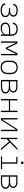

<svg xmlns="http://www.w3.org/2000/svg" viewBox="2622 -3370 755 6040"><g transform="rotate(90 3000.0 -349.5)"><path d="M303 8Q279 8 255 6Q231 4 207.5 -2Q184 -8 162 -19Q140 -30 122.5 -46.5Q105 -63 95 -85.5Q85 -108 85 -132Q85 -133 85 -133.5Q85 -134 85 -134H128Q128 -134 128 -133.5Q128 -133 128 -133Q128 -114 137 -97Q146 -80 160.5 -68Q175 -56 192.5 -49Q210 -42 228 -37.5Q246 -33 265 -31.5Q284 -30 303 -30Q322 -30 341.5 -32Q361 -34 379.5 -38.5Q398 -43 416 -51Q434 -59 448.5 -71.5Q463 -84 470.5 -102.5Q478 -121 478 -140Q478 -160 470.5 -178.5Q463 -197 448.5 -210Q434 -223 415.5 -231Q397 -239 378 -243.5Q359 -248 339.5 -249.5Q320 -251 300 -251H239V-290H300Q318 -290 336 -291Q354 -292 371 -296.5Q388 -301 404.5 -308Q421 -315 434.5 -327Q448 -339 455 -356Q462 -373 462 -390Q462 -408 455 -424.5Q448 -441 435 -452.5Q422 -464 406 -471.5Q390 -479 372.5 -483Q355 -487 337.5 -488.5Q320 -490 303 -490Q286 -490 268.5 -488.5Q251 -487 234 -482.5Q217 -478 201 -471Q185 -464 172 -452.5Q159 -441 151.5 -424.5Q144 -408 144 -391Q144 -390 144 -389.5Q144 -389 144 -388H101Q101 -389 101 -390.5Q101 -392 101 -393Q101 -415 110 -436.5Q119 -458 135 -474Q151 -490 171 -501Q191 -512 213 -518Q235 -524 257.5 -526Q280 -528 303 -528Q326 -528 348.5 -526Q371 -524 393.5 -518Q416 -512 436.5 -501.5Q457 -491 473 -474.5Q489 -458 497 -436Q505 -414 505 -391Q505 -370 498 -349.5Q491 -329 477 -313.5Q463 -298 444 -287.5Q425 -277 405 -271Q428 -265 449.5 -254Q471 -243 488 -226Q505 -209 513 -186Q521 -163 521 -139Q521 -115 512 -91Q503 -67 486 -49.5Q469 -32 446.5 -20.5Q424 -9 400.5 -3Q377 3 352 5.5Q327 8 303 8Z M863 8Q841 8 819.5 5.5Q798 3 777.5 -4.5Q757 -12 739.5 -25Q722 -38 710 -56Q698 -74 692.5 -95Q687 -116 687 -138Q687 -164 696 -189.5Q705 -215 724 -233Q743 -251 767 -262.5Q791 -274 816.5 -281Q842 -288 868 -290Q894 -292 920 -292H1062V-340Q1062 -361 1058 -382Q1054 -403 1043 -421Q1032 -439 1016 -453Q1000 -467 980.5 -475Q961 -483 940 -486.5Q919 -490 898 -490Q880 -490 861.5 -488Q843 -486 825.5 -481Q808 -476 791.5 -467Q775 -458 762.5 -444.5Q750 -431 743 -413.5Q736 -396 736 -378H693Q693 -402 701.5 -424.5Q710 -447 725.5 -465Q741 -483 761.5 -495.5Q782 -508 804.5 -515.5Q827 -523 850.5 -525.5Q874 -528 898 -528Q925 -528 951 -524Q977 -520 1001.5 -509.5Q1026 -499 1046.5 -481.5Q1067 -464 1080.5 -441.5Q1094 -419 1099.5 -392.5Q1105 -366 1105 -340V0H1062V-101Q1050 -73 1028.5 -51Q1007 -29 980 -16Q953 -3 923 2.5Q893 8 863 8ZM875 -30Q898 -30 921.5 -33.5Q945 -37 966.5 -45.5Q988 -54 1007 -68Q1026 -82 1038.5 -101Q1051 -120 1056.5 -143Q1062 -166 1062 -189V-254H920Q900 -254 879.5 -252.5Q859 -251 838.5 -246.5Q818 -242 798.5 -234.5Q779 -227 763 -214Q747 -201 738.5 -182Q730 -163 730 -142Q730 -116 742 -92.5Q754 -69 775.5 -54.5Q797 -40 823 -35Q849 -30 875 -30Z M1281 0V-520H1344L1500 -200L1656 -520H1719V0H1677V-476L1521 -156H1479L1323 -476V0Z M2100 8Q2071 8 2042.5 3Q2014 -2 1988 -15.5Q1962 -29 1942 -50.5Q1922 -72 1909.5 -98Q1897 -124 1892 -152.5Q1887 -181 1887 -210V-310Q1887 -339 1892 -367.5Q1897 -396 1909.5 -422Q1922 -448 1942 -469.5Q1962 -491 1988 -504.5Q2014 -518 2042.5 -523Q2071 -528 2100 -528Q2129 -528 2157.5 -523Q2186 -518 2212 -504.5Q2238 -491 2258 -469.5Q2278 -448 2290.5 -422Q2303 -396 2308 -367.5Q2313 -339 2313 -310V-210Q2313 -181 2308 -152.5Q2303 -124 2290.5 -98Q2278 -72 2258 -50.5Q2238 -29 2212 -15.5Q2186 -2 2157.5 3Q2129 8 2100 8ZM2100 -30Q2123 -30 2146.5 -34.5Q2170 -39 2190.5 -50.5Q2211 -62 2227 -79.5Q2243 -97 2253 -118.5Q2263 -140 2266.5 -163.5Q2270 -187 2270 -210V-310Q2270 -333 2266.5 -356.5Q2263 -380 2253 -401.5Q2243 -423 2227 -440.5Q2211 -458 2190.5 -469.5Q2170 -481 2146.5 -485.5Q2123 -490 2100 -490Q2077 -490 2053.5 -485.5Q2030 -481 2009.5 -469.5Q1989 -458 1973 -440.5Q1957 -423 1947 -401.5Q1937 -380 1933.5 -356.5Q1930 -333 1930 -310V-210Q1930 -187 1933.5 -163.5Q1937 -140 1947 -118.5Q1957 -97 1973 -79.5Q1989 -62 2009.5 -50.5Q2030 -39 2053.5 -34.5Q2077 -30 2100 -30Z M2495 0V-520H2708Q2729 -520 2750.5 -518Q2772 -516 2792.5 -509.5Q2813 -503 2832 -492Q2851 -481 2865 -465Q2879 -449 2885.5 -428Q2892 -407 2892 -386Q2892 -367 2886.5 -348Q2881 -329 2869 -314Q2857 -299 2841 -288.5Q2825 -278 2807 -271Q2829 -265 2850 -254.5Q2871 -244 2887.5 -228Q2904 -212 2912.5 -189.5Q2921 -167 2921 -144Q2921 -120 2912.5 -96.5Q2904 -73 2887 -56Q2870 -39 2848 -28Q2826 -17 2803 -10.5Q2780 -4 2756 -2Q2732 0 2708 0ZM2538 -289H2708Q2724 -289 2740 -290.5Q2756 -292 2771.5 -296Q2787 -300 2801.5 -307.5Q2816 -315 2827.5 -326.5Q2839 -338 2844.5 -353.5Q2850 -369 2850 -385Q2850 -401 2844.5 -416.5Q2839 -432 2827.5 -443.5Q2816 -455 2801.5 -462.5Q2787 -470 2771.5 -474.5Q2756 -479 2740 -480.5Q2724 -482 2708 -482H2538ZM2538 -38H2708Q2726 -38 2745 -39.5Q2764 -41 2782 -45.5Q2800 -50 2817.5 -57.5Q2835 -65 2849 -77.5Q2863 -90 2870.5 -108Q2878 -126 2878 -144Q2878 -163 2870.5 -180.5Q2863 -198 2849 -210.5Q2835 -223 2817.5 -231Q2800 -239 2782 -243Q2764 -247 2745 -248.5Q2726 -250 2708 -250H2538Z M3095 0V-520H3138V-290H3462V-520H3505V0H3462V-251H3138V0Z M3695 0V-520H3738V-37L4043 -520H4105V0H4062V-483L3757 0Z M4314 0V-520H4356V-240L4646 -520H4704L4461 -285L4704 0H4651L4544 -125L4432 -257L4356 -184V0Z M4899 0V-38H5087V-482H4915V-520H5129V-38H5301V0ZM5063 -633V-707H5137V-633Z M5495 0V-520H5708Q5729 -520 5750.5 -518Q5772 -516 5792.5 -509.5Q5813 -503 5832 -492Q5851 -481 5865 -465Q5879 -449 5885.5 -428Q5892 -407 5892 -386Q5892 -367 5886.5 -348Q5881 -329 5869 -314Q5857 -299 5841 -288.5Q5825 -278 5807 -271Q5829 -265 5850 -254.5Q5871 -244 5887.5 -228Q5904 -212 5912.5 -189.5Q5921 -167 5921 -144Q5921 -120 5912.5 -96.5Q5904 -73 5887 -56Q5870 -39 5848 -28Q5826 -17 5803 -10.5Q5780 -4 5756 -2Q5732 0 5708 0ZM5538 -289H5708Q5724 -289 5740 -290.5Q5756 -292 5771.5 -296Q5787 -300 5801.5 -307.5Q5816 -315 5827.5 -326.5Q5839 -338 5844.5 -353.5Q5850 -369 5850 -385Q5850 -401 5844.5 -416.5Q5839 -432 5827.5 -443.5Q5816 -455 5801.5 -462.5Q5787 -470 5771.5 -474.5Q5756 -479 5740 -480.5Q5724 -482 5708 -482H5538ZM5538 -38H5708Q5726 -38 5745 -39.5Q5764 -41 5782 -45.5Q5800 -50 5817.5 -57.5Q5835 -65 5849 -77.5Q5863 -90 5870.5 -108Q5878 -126 5878 -144Q5878 -163 5870.5 -180.5Q5863 -198 5849 -210.5Q5835 -223 5817.5 -231Q5800 -239 5782 -243Q5764 -247 5745 -248.5Q5726 -250 5708 -250H5538Z"/></g></svg>

Font: Iosevka SS04 XLt Ex
Style: Regular
Weight: 200
Width: 7
Monospace: yes
Designer: Belleve Invis
Foundry: Belleve Invis
Version: Version 19.0.0; ttfautohint (v1.8.4)